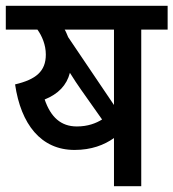

<svg xmlns="http://www.w3.org/2000/svg" viewBox="-20 -642 598 662"><path d="M467 -540H558V-622H0V-540H109C125 -518 138 -487 138 -454C138 -396 104 -368 32 -351C52 -214 121 -125 237 -125C295 -125 339 -142 373 -166V0H467ZM373 -540V-280L215 -514C211 -523 208 -532 203 -540ZM260 -332 332 -230C311 -217 283 -206 245 -206C190 -206 155 -238 134 -299C181 -318 210 -348 221 -391C234 -370 248 -349 260 -332Z"/></svg>

Font: Noto Sans Devanagari UI SemiCondensed Medium
Style: Regular
Weight: 500
Width: 4
Designer: Jelle Bosma - Monotype Design Team
Foundry: Monotype Imaging Inc.
Version: Version 2.004